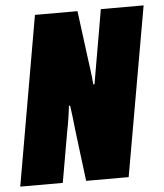

<svg xmlns="http://www.w3.org/2000/svg" viewBox="-56 -733 663 778"><g transform="rotate(-5 276.0 -344.0)"><path d="M-5 0 115 -688H288L315 -480Q317 -467 319 -451.5Q321 -436 323 -419.5Q325 -403 326 -387H331Q335 -413 341.5 -448.5Q348 -484 352 -509L383 -688H557L436 0H263L237 -209Q235 -231 231.5 -259Q228 -287 225 -309H220Q218 -289 213.5 -259.5Q209 -230 204 -206L168 0Z"/></g></svg>

Font: Archivo ExtraCondensed Black
Style: Italic
Weight: 900
Width: 2
Italic angle: -10°
Designer: Hector Gatti
Foundry: Omnibus-Type
Version: Version 2.001